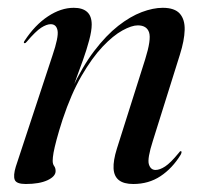

<svg xmlns="http://www.w3.org/2000/svg" viewBox="-20 -463 523 492"><path d="M42 -352.5Q41 -353 41.2 -354.8Q41.5 -356.5 43 -358.5Q69.5 -399 102.8 -421Q136 -443 169 -443Q191.5 -443 203.2 -432.5Q215 -422 215 -400Q215 -384 208.5 -359.8Q202 -335.5 193 -310.2Q184 -285 176.2 -264.2Q168.5 -243.5 166.5 -233L164 -234.5Q191 -292.5 221.5 -332.5Q252 -372.5 283 -396.8Q314 -421 343.2 -432Q372.5 -443 397 -443Q427.5 -443 440.8 -428Q454 -413 453.2 -386.2Q452.5 -359.5 441 -323L372 -103Q357 -56.5 361.5 -42Q366 -27.5 378.5 -27.5Q389.5 -27.5 403.2 -36.5Q417 -45.5 437.5 -70.5Q440 -74 441.2 -75Q442.5 -76 444 -75.5Q445.5 -75 445.2 -72.8Q445 -70.5 443 -66.5Q421.5 -31.5 391.2 -11.5Q361 8.5 321.5 8.5Q297 8.5 284.5 -1.5Q272 -11.5 271 -31.5Q270 -51.5 279.5 -82L352 -311Q368 -362 362 -380Q356 -398 333 -398Q317.5 -398 293.8 -385Q270 -372 243 -343.5Q216 -315 189.2 -269Q162.5 -223 140.5 -157Q130.5 -126 125 -105.2Q119.5 -84.5 117.2 -71.8Q115 -59 115 -51Q115 -42.5 118.8 -37.5Q122.5 -32.5 122.5 -24.5Q122.5 -11 101.8 -1.2Q81 8.5 46 8.5Q22 8.5 17.8 -2.2Q13.5 -13 20.5 -36L114.5 -321Q130.5 -368 127.5 -384.5Q124.5 -401 110 -401Q99.5 -401 85.5 -392Q71.5 -383 48.5 -356Q47 -354 45.5 -353Q44 -352 42 -352.5Z"/></svg>

Font: Fraunces 120pt
Style: Italic
Weight: 400
Italic angle: -16°
Version: Version 1.000;[b76b70a41]